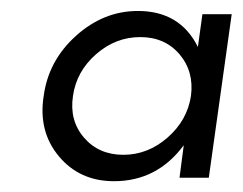

<svg xmlns="http://www.w3.org/2000/svg" viewBox="-20 -776 445 352"><path d="M404.8 -750 362.8 -450.2H309.1L316.9 -509.8Q268.1 -443.8 189 -443.8Q126 -443.8 87.9 -489.5Q49.8 -535.2 60.1 -600.1Q68.8 -665 119.4 -710.4Q169.9 -755.9 232.9 -755.9Q310.1 -755.9 342.8 -689.9L351.1 -750ZM330.1 -600.1Q335.9 -645 309.1 -676.5Q282.2 -708 237.1 -708Q191.9 -708 156 -676.5Q120.1 -645 113.8 -600.1Q106.9 -555.2 134 -523.7Q161.1 -492.2 206.1 -492.2Q251 -492.2 287.1 -523.7Q323.2 -555.2 330.1 -600.1Z"/></svg>

Font: Oakes Grotesk
Style: Medium Italic
Weight: 500
Designer: Samuel Oakes
Foundry: Samuel Oakes
Version: Version 1.0 | wf-rip DC20170320